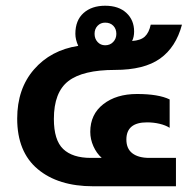

<svg xmlns="http://www.w3.org/2000/svg" viewBox="-20 -650 675 670"><path d="M40 -236Q40 -340 98.5 -407.5Q157 -475 253 -490Q243 -512 243 -532Q243 -579 271.5 -604.5Q300 -630 347 -630Q394 -630 421 -605Q448 -580 448 -540Q448 -521 441 -507Q471 -509 485.5 -522.5Q500 -536 506 -564H615Q594 -485 538.5 -445.5Q483 -406 381 -406Q269 -406 218.5 -367Q168 -328 168 -235Q168 -161 200.5 -130Q233 -99 297 -99H335Q317 -115 306 -139.5Q295 -164 295 -190Q295 -251 340.5 -286.5Q386 -322 458 -322Q533 -322 572 -303V-204Q558 -213 537 -218Q516 -223 493 -223Q421 -223 421 -163Q421 -131 442 -115Q463 -99 501 -99H594V0H305Q183 0 111.5 -60Q40 -120 40 -236ZM386 -532Q386 -549 375.5 -560Q365 -571 347 -571Q331 -571 320.5 -560Q310 -549 310 -532Q310 -515 320.5 -503.5Q331 -492 347 -492Q364 -492 375 -503.5Q386 -515 386 -532Z"/></svg>

Font: Prompt Medium
Style: Regular
Weight: 500
Designer: Katatrad Team
Foundry: CadsonDemak
Version: Version 1.001